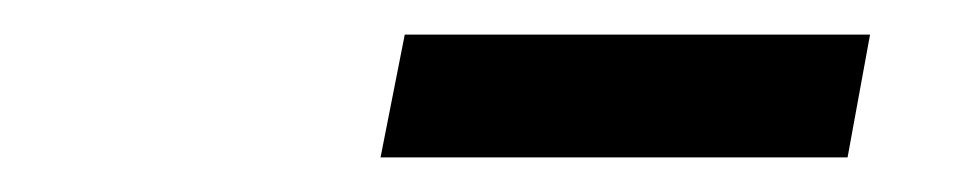

<svg xmlns="http://www.w3.org/2000/svg" viewBox="-20 -688 566 111"><path d="M200 -597 214 -668H483L470 -597Z"/></svg>

Font: Source Sans Pro SemiBold
Style: Italic
Weight: 600
Italic angle: -11°
Designer: Paul D. Hunt
Foundry: Adobe Systems Incorporated
Version: Version 1.095;hotconv 1.0.109;makeotfexe 2.5.65596